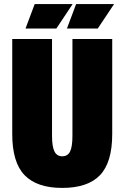

<svg xmlns="http://www.w3.org/2000/svg" viewBox="-20 -911 610 941"><path d="M235 -245Q235 -192 247 -168.5Q259 -145 285 -145Q312 -145 323.5 -168.5Q335 -192 335 -245V-720H530V-254Q530 -115 470 -52.5Q410 10 285 10Q161 10 100.5 -52.5Q40 -115 40 -254V-720H235ZM150 -891H336L256 -771H105ZM353 -891H539L459 -771H308Z"/></svg>

Font: Protest Strike
Style: Regular
Weight: 400
Designer: Octavio Pardo
Foundry: Ashler Design
Version: Version 2.005; ttfautohint (v1.8.4.7-5d5b)